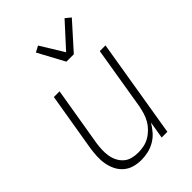

<svg xmlns="http://www.w3.org/2000/svg" viewBox="-226 -852 952 952"><g transform="rotate(-45 250.0 -375.5)"><path d="M186 8Q159 8 134.5 1Q110 -6 91 -22.5Q72 -39 61 -61.5Q50 -84 45.5 -109.5Q41 -135 42.5 -162Q44 -189 48 -215L99 -520H139L87 -209Q84 -188 83 -166.5Q82 -145 85.5 -124Q89 -103 98 -85Q107 -67 122 -53.5Q137 -40 157.5 -34.5Q178 -29 200 -29Q220 -29 240 -33Q260 -37 278.5 -47.5Q297 -58 313 -74Q329 -90 339.5 -108.5Q350 -127 356 -147Q362 -167 366 -187L421 -520H461L375 0H335L350 -90Q337 -68 320 -48.5Q303 -29 280.5 -16Q258 -3 234 2.5Q210 8 186 8ZM267 -600 192 -739 224 -756 299 -634 413 -759 441 -736 319 -600Z"/></g></svg>

Font: Iosevka Extralight Oblique
Style: Regular
Weight: 200
Italic angle: -9°
Monospace: yes
Designer: Belleve Invis
Foundry: Belleve Invis
Version: Version 32.5.0; ttfautohint (v1.8.4)